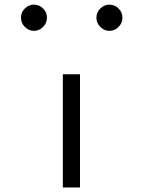

<svg xmlns="http://www.w3.org/2000/svg" viewBox="-20 -828 707 848"><path d="M422.9 -790.4Q440 -807.5 463.3 -807.5Q486.7 -807.5 503.8 -790.4Q520.8 -773.3 520.8 -750Q520.8 -726.7 503.8 -709.2Q486.7 -691.7 463.3 -691.7Q440 -691.7 422.9 -709.2Q405.8 -726.7 405.8 -750Q405.8 -773.3 422.9 -790.4ZM89.6 -790.4Q106.7 -807.5 130 -807.5Q153.3 -807.5 170.4 -790.4Q187.5 -773.3 187.5 -750Q187.5 -726.7 170.4 -709.2Q153.3 -691.7 130 -691.7Q106.7 -691.7 89.6 -709.2Q72.5 -726.7 72.5 -750Q72.5 -773.3 89.6 -790.4ZM257.5 0V-500H333.3V0Z"/></svg>

Font: 0xA000-Mono
Style: Mono
Weight: 400
Version: Version 0.1